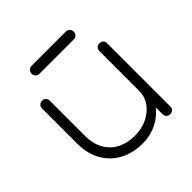

<svg xmlns="http://www.w3.org/2000/svg" viewBox="-187 -881 1048 1048"><g transform="rotate(-45 336.5 -357.5)"><path d="M333 7Q261 7 204 -22.5Q147 -52 113.5 -109Q80 -166 80 -248V-517Q80 -530 88.5 -538.5Q97 -547 110 -547Q123 -547 131.5 -538.5Q140 -530 140 -517V-248Q140 -183 165.5 -139.5Q191 -96 234.5 -74.5Q278 -53 333 -53Q387 -53 430 -74Q473 -95 498 -130.5Q523 -166 523 -211H573Q569 -149 536 -99.5Q503 -50 450.5 -21.5Q398 7 333 7ZM553 0Q540 0 531.5 -8.5Q523 -17 523 -30V-517Q523 -531 531.5 -539Q540 -547 553 -547Q567 -547 575 -539Q583 -531 583 -517V-30Q583 -17 575 -8.5Q567 0 553 0ZM204 -661Q191 -661 182.5 -669.5Q174 -678 174 -691Q174 -704 182.5 -713Q191 -722 204 -722H469Q482 -722 490.5 -713Q499 -704 499 -691Q499 -678 490.5 -669.5Q482 -661 469 -661Z"/></g></svg>

Font: ComfortaaLight
Style: Regular
Weight: 300
Designer: Johan Aakerlund
Foundry: Johan Aakerlund
Version: Version 3.104; ttfautohint (v1.8.1.43-b0c9)